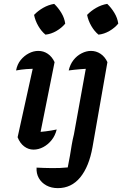

<svg xmlns="http://www.w3.org/2000/svg" viewBox="-20 -765 631 992"><path d="M179 -30 156 -81Q188 -83 216.5 -86.5Q245 -90 273 -96Q265 -64 246.5 -41Q228 -18 203.5 -5Q179 8 153 8Q127 8 105 -8.5Q83 -25 71 -56L161 -464L177 -411Q143 -410 116.5 -408Q90 -406 63 -401Q69 -433 87 -455Q105 -477 129 -489.5Q153 -502 178 -502Q205 -502 227 -487Q249 -472 262 -444ZM260 -745Q281 -725 297 -698.5Q313 -672 317 -643Q299 -621 271.5 -605Q244 -589 215 -586Q194 -603 178 -630.5Q162 -658 156 -688Q176 -709 203 -724.5Q230 -740 260 -745ZM460 -412Q426 -410 395 -407.5Q364 -405 335 -401Q342 -432 359.5 -454.5Q377 -477 401.5 -489.5Q426 -502 450 -502Q477 -502 499.5 -487Q522 -472 535 -444ZM535 -444 458 -5Q440 96 394.5 151.5Q349 207 279 207Q245 207 219.5 193Q194 179 180.5 155Q167 131 169 101Q206 103 248.5 103.5Q291 104 330 100Q337 67 341.5 39Q346 11 350.5 -16Q355 -43 362 -71L430 -447ZM534 -745Q555 -725 571 -698.5Q587 -672 591 -643Q573 -621 545.5 -605Q518 -589 489 -586Q468 -603 452 -630.5Q436 -658 430 -688Q450 -709 477 -724.5Q504 -740 534 -745Z"/></svg>

Font: Piazzolla Thin
Style: Bold Italic
Weight: 700
Italic angle: -11.3°
Version: Version 2.005